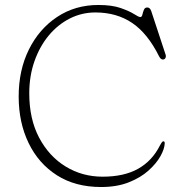

<svg xmlns="http://www.w3.org/2000/svg" viewBox="-20 -734 721 771"><path d="M641.5 -159Q641 -137 624.5 -107.2Q608 -77.5 576.2 -49Q544.5 -20.5 497 -1.8Q449.5 17 386 17Q282.5 17 208.5 -30.2Q134.5 -77.5 94.8 -159.8Q55 -242 55 -346.5Q55 -452.5 96.2 -535.5Q137.5 -618.5 209.8 -666.2Q282 -714 375 -714Q429 -714 463.8 -702Q498.5 -690 517.8 -677.8Q537 -665.5 543.5 -665.5Q549.5 -665.5 551.8 -675.2Q554 -685 557.8 -694.5Q561.5 -704 571.5 -704Q582.5 -704 587.5 -689L645 -514.5Q647.5 -507 644.2 -501Q641 -495 634 -495Q625.5 -495 619 -507.5Q572.5 -600.5 510.2 -642.2Q448 -684 363 -684Q308.5 -684 260.5 -659.8Q212.5 -635.5 176 -591.8Q139.5 -548 118.5 -488.5Q97.5 -429 97.5 -359Q97.5 -256 137.2 -181Q177 -106 243.8 -65.2Q310.5 -24.5 392 -24.5Q478.5 -24.5 535 -56.5Q591.5 -88.5 622 -149.5Q625 -155.5 628.8 -161Q632.5 -166.5 636 -166.5Q641.5 -166.5 641.5 -159Z"/></svg>

Font: Fraunces 9pt SuperSoft Thin
Style: Regular
Weight: 100
Version: Version 1.000;[b76b70a41]